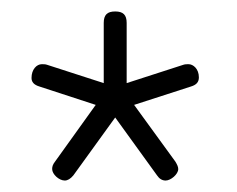

<svg xmlns="http://www.w3.org/2000/svg" viewBox="-20 -729 413 335"><path d="M181 -709C167 -709 161 -703 161 -689V-584L62 -616C59 -617 56 -617 53 -617C44 -617 35 -608 35 -593C35 -586 39 -581 49 -578L147 -546L76 -447C72 -442 71 -438 71 -434C71 -425 83 -414 93 -414C98 -414 103 -417 108 -423L181 -524L254 -423C258 -417 263 -414 269 -414C278 -414 291 -425 291 -434C291 -438 289 -442 286 -447L214 -546L313 -578C323 -581 327 -586 327 -594C327 -609 317 -617 309 -617C306 -617 303 -617 300 -616L201 -584V-689C201 -703 195 -709 181 -709Z"/></svg>

Font: Asap
Style: Regular
Weight: 400
Designer: Pablo Cosgaya
Foundry: Pablo Cosgaya
Version: Version 1.007;PS 001.007;hotconv 1.0.70;makeotf.lib2.5.58329